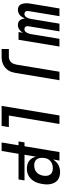

<svg xmlns="http://www.w3.org/2000/svg" viewBox="808 -1376 783 2440"><g transform="rotate(90 1200.0 -156.5)"><path d="M105 8Q87 8 71 2Q55 -4 45 -16.5Q35 -29 30 -45Q25 -61 23 -78Q21 -95 22 -112.5Q23 -130 26 -148L88 -520H186L122 -132Q120 -121 120 -111Q120 -101 125.5 -92.5Q131 -84 139.5 -79.5Q148 -75 158 -75Q168 -75 177.5 -79.5Q187 -84 193.5 -91.5Q200 -99 204.5 -108Q209 -117 212.5 -126.5Q216 -136 218 -145Q220 -154 222 -164L281 -520H379L315 -132Q313 -121 313 -111Q313 -101 318.5 -92.5Q324 -84 332.5 -79.5Q341 -75 351 -75Q361 -75 370.5 -79.5Q380 -84 386.5 -91.5Q393 -99 397.5 -108Q402 -117 405.5 -126.5Q409 -136 411 -145Q413 -154 415 -164L474 -520H572L486 0H388L397 -58Q390 -44 379.5 -31.5Q369 -19 356 -10Q343 -1 328 3.5Q313 8 298 8Q280 8 264 1.5Q248 -5 237.5 -18Q227 -31 222 -47Q217 -63 215 -81Q208 -63 198 -47Q188 -31 173.5 -18Q159 -5 140.5 1.5Q122 8 105 8Z M603 215V123H703Q721 123 739.5 115.5Q758 108 771.5 93.5Q785 79 792 61Q799 43 802 25L892 -520H1000L907 40Q903 64 895.5 87Q888 110 874 131Q860 152 840 169Q820 186 797 196.5Q774 207 750 211Q726 215 703 215Z M1326 215 1448 -520H1556L1449 123H1596L1581 215Z M1791 215 1827 0H1778L1790 -76H1839L1913 -520H2021L2007 -439Q2020 -459 2037.5 -477Q2055 -495 2076 -506.5Q2097 -518 2120.5 -523Q2144 -528 2166 -528Q2194 -528 2221 -521Q2248 -514 2268.5 -498Q2289 -482 2301.5 -458.5Q2314 -435 2319.5 -408.5Q2325 -382 2324 -354Q2323 -326 2318 -298Q2314 -274 2307 -250.5Q2300 -227 2288 -204.5Q2276 -182 2258.5 -163Q2241 -144 2218.5 -130.5Q2196 -117 2172 -111.5Q2148 -106 2124 -106Q2096 -106 2070 -113Q2044 -120 2023.5 -136Q2003 -152 1990 -174.5Q1977 -197 1972 -223L1947 -76H2273L2261 0H1935L1899 215ZM2080 -199Q2103 -199 2126.5 -205.5Q2150 -212 2169 -228.5Q2188 -245 2198.5 -267.5Q2209 -290 2213 -313Q2217 -337 2214.5 -360Q2212 -383 2199.5 -401Q2187 -419 2166 -427.5Q2145 -436 2121 -436Q2101 -436 2080 -431.5Q2059 -427 2041 -415.5Q2023 -404 2009.5 -385.5Q1996 -367 1992 -347L1987 -318Q1985 -295 1988 -273Q1991 -251 2003 -233.5Q2015 -216 2036 -207.5Q2057 -199 2080 -199Z"/></g></svg>

Font: Iosevka SmBd Ex Obl
Style: Regular
Weight: 600
Width: 7
Italic angle: -9°
Monospace: yes
Designer: Belleve Invis
Foundry: Belleve Invis
Version: Version 32.5.0; ttfautohint (v1.8.4)